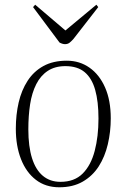

<svg xmlns="http://www.w3.org/2000/svg" viewBox="-20 -779 536 813"><path d="M231 14Q173 14 132 -17.5Q91 -49 69 -105Q47 -161 47 -234Q47 -293 59 -345Q71 -397 97 -437Q123 -477 164 -499.5Q205 -522 263 -522Q317 -522 359 -492.5Q401 -463 425 -408.5Q449 -354 449 -278Q449 -221 436.5 -168Q424 -115 398 -74.5Q372 -34 330.5 -10Q289 14 231 14ZM236 -9Q295 -9 330 -44Q365 -79 381 -140Q397 -201 397 -277Q397 -349 383 -398.5Q369 -448 338.5 -473.5Q308 -499 257 -499Q213 -499 182.5 -479Q152 -459 133.5 -422.5Q115 -386 107.5 -337.5Q100 -289 100 -231Q100 -159 115.5 -109.5Q131 -60 161.5 -34.5Q192 -9 236 -9ZM120 -749 129 -759 257 -650 388 -759 396 -749 291 -614Q283 -605 275 -598.5Q267 -592 255 -592Q250 -592 243.5 -594Q237 -596 232 -599Z"/></svg>

Font: Literata 60pt ExtraLight
Style: Italic
Weight: 250
Italic angle: -2°
Designer: Latin by Veronika Burian and Jose Scaglione. Greek by Irene Vlachou. Cyrillic by Vera Evstafieva
Foundry: TypeTogether
Version: Version 3.103;gftools[0.9.29]